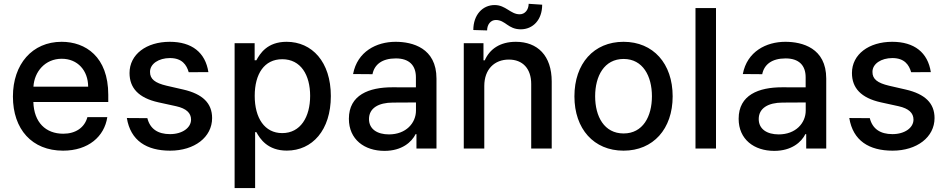

<svg xmlns="http://www.w3.org/2000/svg" viewBox="-20 -769 4903 994"><path d="M306.5 11C437.5 11 520.6 -62.5 535.5 -162.6H432.5C418 -108.7 371.8 -76.7 307.5 -76.7C216.6 -76.7 155.9 -135.3 152.7 -240.8H540.5V-278.4C540.5 -475.5 422.6 -552.6 299 -552.6C147 -552.6 46.9 -436.8 46.9 -269.2C46.9 -99.8 145.6 11 306.5 11ZM153.1 -320.3C157.7 -397.7 213.4 -464.8 299.7 -464.8C382.1 -464.8 436.1 -403.8 436.4 -320.3Z M957 -395.2 1058.9 -395.6C1043.3 -497.2 973.4 -552.6 859 -552.6C737.9 -552.6 650.6 -487.6 650.6 -391C650.6 -313.6 697.4 -262.1 799.7 -239.3L892 -219.1C944.6 -207.4 969.1 -183.9 969.1 -149.9C969.1 -107.6 924 -74.6 860.1 -74.6C797.2 -74.6 756.7 -101.9 742.9 -157.3L636.7 -158C655.9 -40.5 739.3 11 860.8 11C986.9 11 1078.1 -58.9 1078.1 -157.7C1078.1 -234.7 1029.1 -282.3 929 -305.4L842.3 -325.3C782.3 -339.5 756.4 -359.7 756.7 -396.7C756.4 -438.6 801.8 -468.4 859.7 -468.4C922.6 -468.4 946 -433.2 957 -395.2Z M1194.6 204.5H1300.8V-84.9H1307.2C1326.3 -50.1 1365.4 10.7 1464.8 10.7C1596.9 10.7 1692.8 -95.2 1692.8 -271.7C1692.8 -448.5 1595.5 -552.6 1463.8 -552.6C1362.6 -552.6 1326 -490.8 1307.2 -457H1298.3V-545.5H1194.6ZM1298.7 -272.7C1298.7 -386.7 1348.4 -462.4 1441.1 -462.4C1537.3 -462.4 1585.6 -381 1585.6 -272.7C1585.6 -163.4 1535.9 -79.9 1441.1 -79.9C1349.8 -79.9 1298.7 -158 1298.7 -272.7Z M1970.5 12.1C2060.7 12.1 2111.5 -33.7 2131.7 -74.6H2136V0H2239.7V-362.2C2239.7 -521 2114.7 -552.6 2028.1 -552.6C1929.3 -552.6 1829.9 -502.5 1807.9 -385.7L1908.4 -384.9C1918.3 -435 1958.1 -466.6 2029.5 -466.6C2098 -466.6 2133.2 -430.8 2133.2 -369V-316.8L2011 -317.1C1891 -317.1 1786.2 -278.1 1786.2 -154.1C1786.2 -46.9 1866.8 12.1 1970.5 12.1ZM1890.3 -152.7C1890.3 -209.5 1940 -237.6 2013.5 -237.9L2133.5 -238.6V-196.7C2133.5 -132.1 2082 -73.2 1993.6 -73.2C1933.6 -73.2 1890.3 -100.1 1890.3 -152.7Z M2487.2 -323.9C2487.2 -410.9 2540.5 -460.6 2614.3 -460.6C2686.4 -460.6 2730.1 -413.4 2730.1 -334.2V0H2836.3V-346.9C2836.3 -481.9 2762.1 -552.6 2650.6 -552.6C2568.5 -552.6 2514.9 -514.6 2489.7 -456.7H2483V-545.5H2381V0H2487.2ZM2430.4 -613.6 2501.8 -611.5C2501.8 -642.4 2520.6 -665.5 2546.9 -665.5C2597.3 -665.5 2609.4 -617.2 2676.5 -617.2C2738.6 -617.5 2786.9 -665.5 2786.9 -744.7L2717 -749.3C2716.6 -718.4 2697.8 -695 2670.5 -695C2622.9 -695 2598.7 -742.9 2540.8 -742.9C2478.3 -742.9 2430.4 -692.1 2430.4 -613.6Z M3208.1 11C3361.9 11 3462.4 -101.6 3462.4 -270.2C3462.4 -440 3361.9 -552.6 3208.1 -552.6C3054.3 -552.6 2953.8 -440 2953.8 -270.2C2953.8 -101.6 3054.3 11 3208.1 11ZM3061.1 -270.6C3061.1 -375 3108 -463.8 3208.5 -463.8C3308.2 -463.8 3355.1 -375 3355.1 -270.6C3355.1 -165.8 3308.2 -78.1 3208.5 -78.1C3108 -78.1 3061.1 -165.8 3061.1 -270.6Z M3686.8 -727.3H3580.6V0H3686.8Z M3988.3 12.1C4078.5 12.1 4129.3 -33.7 4149.5 -74.6H4153.8V0H4257.5V-362.2C4257.5 -521 4132.5 -552.6 4045.8 -552.6C3947.1 -552.6 3847.7 -502.5 3825.6 -385.7L3926.1 -384.9C3936.1 -435 3975.9 -466.6 4047.2 -466.6C4115.8 -466.6 4150.9 -430.8 4150.9 -369V-316.8L4028.8 -317.1C3908.7 -317.1 3804 -278.1 3804 -154.1C3804 -46.9 3884.6 12.1 3988.3 12.1ZM3908 -152.7C3908 -209.5 3957.7 -237.6 4031.2 -237.9L4151.3 -238.6V-196.7C4151.3 -132.1 4099.8 -73.2 4011.4 -73.2C3951.3 -73.2 3908 -100.1 3908 -152.7Z M4697.1 -395.2 4799 -395.6C4783.4 -497.2 4713.4 -552.6 4599.1 -552.6C4478 -552.6 4390.6 -487.6 4390.6 -391C4390.6 -313.6 4437.5 -262.1 4539.8 -239.3L4632.1 -219.1C4684.7 -207.4 4709.2 -183.9 4709.2 -149.9C4709.2 -107.6 4664.1 -74.6 4600.1 -74.6C4537.3 -74.6 4496.8 -101.9 4483 -157.3L4376.8 -158C4396 -40.5 4479.4 11 4600.9 11C4726.9 11 4818.2 -58.9 4818.2 -157.7C4818.2 -234.7 4769.2 -282.3 4669 -305.4L4582.4 -325.3C4522.4 -339.5 4496.4 -359.7 4496.8 -396.7C4496.4 -438.6 4541.9 -468.4 4599.8 -468.4C4662.6 -468.4 4686.1 -433.2 4697.1 -395.2Z"/></svg>

Font: Margiela Sans Medium
Style: Regular
Weight: 500
Designer: Stefan Endress, Andreas Faust
Version: Version 1.100;FEAKit 1.0